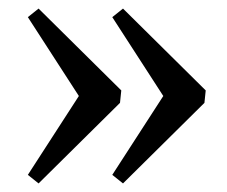

<svg xmlns="http://www.w3.org/2000/svg" viewBox="-20 -423 530 448"><path d="M45 -383 70 -403 263 -212 260 -183 70 5 45 -15 164 -199ZM242 -383 267 -403 460 -212 457 -183 267 5 242 -15 361 -199Z"/></svg>

Font: Balthazar
Style: Regular
Weight: 400
Designer: Dario Manuel Muhafara
Foundry: Dario Manuel Muhafara
Version: Version 1.000